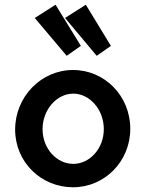

<svg xmlns="http://www.w3.org/2000/svg" viewBox="-20 -781 613 812"><path d="M127 -705 262 -545 322 -587 215 -761ZM255 -705 389 -545 449 -587 343 -761ZM290 -385C359 -385 419 -318 419 -235C419 -152 359 -88 290 -88C220 -88 160 -152 160 -235C160 -317 220 -385 290 -385ZM531 -236C531 -375 423 -485 289 -485C154 -485 44 -372 44 -233C44 -95 154 11 289 11C423 11 531 -99 531 -236Z"/></svg>

Font: Mint Spirit
Style: Bold
Weight: 700
Designer: HARENDAL Hirwen
Foundry: Arkandis Digital Foundry.
Version: Version 1.004;FFEdit